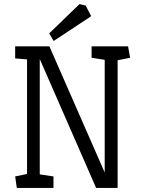

<svg xmlns="http://www.w3.org/2000/svg" viewBox="-20 -917 699 937"><path d="M62 0 54 -56 112 -68V-627L54 -632V-691H221L491 -75V-625L427 -635V-691H605L615 -635L554 -623V0H449L174 -629V-66L241 -56V0ZM242 -717 220 -754 368 -897 398 -890 425 -838Z"/></svg>

Font: Kreon Light
Style: Regular
Weight: 300
Designer: Julia Petretta
Foundry: Julia Petretta and Eli Heuer
Version: Version 2.002